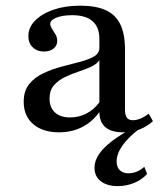

<svg xmlns="http://www.w3.org/2000/svg" viewBox="-20 -447 558 665"><path d="M184.7 11.3Q128.2 11.3 95.2 -16.9Q62.1 -45.2 62.1 -94.4Q62.1 -132.3 81 -155.6Q100 -179 129.8 -193.1Q159.7 -207.3 193.1 -216.1Q226.6 -225 256.5 -232.7Q286.3 -240.3 305.2 -251.2Q324.2 -262.1 324.2 -281.5V-312.9Q324.2 -353.2 300.4 -373.8Q276.6 -394.4 229.8 -394.4Q196.8 -394.4 175.4 -385.9Q154 -377.4 154 -364.5Q154 -356.5 160.1 -347.2Q166.1 -337.9 172.2 -327.8Q178.2 -317.7 178.2 -305.6Q178.2 -288.7 165.3 -278.6Q152.4 -268.5 132.3 -268.5Q108.1 -268.5 93.1 -283.5Q78.2 -298.4 78.2 -321.8Q78.2 -352.4 102 -376.2Q125.8 -400 166.1 -413.7Q206.5 -427.4 258.1 -427.4Q311.3 -427.4 345.6 -412.1Q379.8 -396.8 396.4 -363.3Q412.9 -329.8 412.9 -275.8V-66.9Q412.9 -48.4 419.4 -39.5Q425.8 -30.6 440.3 -30.6Q453.2 -30.6 467.3 -36.7Q481.5 -42.7 495.2 -53.2L509.7 -27.4Q487.9 -8.1 462.9 1.6Q437.9 11.3 406.5 11.3Q325 11.3 324.2 -58.9Q299.2 -24.2 263.7 -6.5Q228.2 11.3 184.7 11.3ZM222.6 -40.3Q253.2 -40.3 279 -53.6Q304.8 -66.9 324.2 -92.7V-238.7Q315.3 -225 295.2 -215.7Q275 -206.5 250.4 -198.4Q225.8 -190.3 203.6 -179.4Q181.5 -168.5 166.5 -151.2Q151.6 -133.9 151.6 -105.6Q151.6 -75 170.2 -57.7Q188.7 -40.3 222.6 -40.3ZM387.9 197.6Q350.8 197.6 329 180.6Q307.3 163.7 307.3 133.9Q307.3 110.5 322.2 87.9Q337.1 65.3 367.7 41.9Q398.4 18.5 446 -7.3H467.7Q467.7 -4.8 466.1 -3.6Q464.5 -2.4 462.9 -0.8Q424.2 28.2 404 57.3Q383.9 86.3 383.9 112.1Q383.9 131.5 394.8 142.3Q405.6 153.2 425 153.2Q454.8 153.2 479.8 130.6L489.5 155.6Q471 175.8 444.4 186.7Q417.7 197.6 387.9 197.6Z"/></svg>

Font: Playfair 12pt Medium
Style: Regular
Weight: 500
Designer: Claus Eggers Sørensen
Foundry: Claus Eggers Sørensen
Version: Version 2.000;gftools[0.9.28]